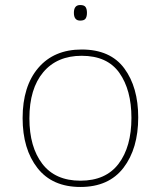

<svg xmlns="http://www.w3.org/2000/svg" viewBox="-20 -734 640 764"><path d="M70 -264Q70 -391 132.5 -464Q195 -537 305 -537Q419 -537 474.5 -462Q530 -387 530 -267Q530 -143 471.5 -66.5Q413 10 300 10Q188 10 129 -65.5Q70 -141 70 -264ZM503 -265Q503 -376 455 -444Q407 -512 305 -512Q207 -512 152 -446.5Q97 -381 97 -263Q97 -149 148.5 -82Q200 -15 300 -15Q401 -15 452 -82.5Q503 -150 503 -265ZM274 -683Q274 -714 299 -714Q315 -714 320.5 -706Q326 -698 326 -683Q326 -668 320.5 -660Q315 -652 299 -652Q274 -652 274 -683Z"/></svg>

Font: Noto Sans Mono UI Thin
Style: Regular
Weight: 250
Monospace: yes
Designer: Monotype Design team
Foundry: Monotype Imaging Inc.
Version: Version 1.000